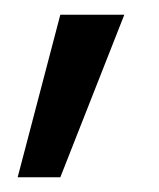

<svg xmlns="http://www.w3.org/2000/svg" viewBox="-20 -118 216 261"><path d="M4 123 62 -98H149L62 123Z"/></svg>

Font: DM Sans 28pt
Style: Regular
Weight: 400
Version: Version 4.004;gftools[0.9.30]